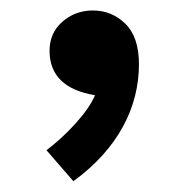

<svg xmlns="http://www.w3.org/2000/svg" viewBox="-20 -180 346 363"><path d="M159.7 0C152.8 16.1 140.6 33.7 122.6 53.7C104.5 73.7 85.9 90.3 67.9 104L118.7 162.6C204.1 100.6 242.7 22 242.7 -58.6C242.7 -93.3 233.9 -118.7 216.8 -135.3C199.7 -151.9 179.2 -160.2 155.8 -160.2C132.8 -160.2 113.8 -152.8 97.7 -138.7C81.5 -124.5 73.7 -106 73.7 -84C73.7 -37.6 102.5 -9.3 159.7 0Z"/></svg>

Font: Estedad ExtraBold
Style: Regular
Weight: 800
Designer: Amin Abedi
Version: Version 7.3